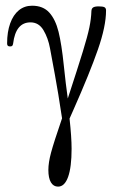

<svg xmlns="http://www.w3.org/2000/svg" viewBox="-20 -452 415 686"><path d="M152.8 155.3Q152.8 128.9 162.4 93.3Q171.9 57.6 201.7 -29.3Q187.5 -124 176.3 -184.1L158.7 -279.3Q151.9 -316.4 135.3 -344.2Q118.7 -372.1 88.9 -372.1Q36.1 -372.1 26.9 -296.4Q25.9 -290.5 23.7 -288.3Q21.5 -286.1 16.1 -286.1Q10.3 -286.1 7.8 -288.6Q5.4 -291 5.4 -296.9Q5.4 -337.9 16.4 -368.4Q27.3 -398.9 47.4 -415.3Q67.4 -431.6 94.7 -431.6Q133.8 -431.6 156 -407.2Q178.2 -382.8 189.2 -338.4Q200.2 -293.9 208 -217.8Q214.8 -152.3 222.2 -100.1Q258.8 -211.9 275.9 -267.6Q293 -323.2 299.3 -354Q305.7 -384.8 306.6 -412.6Q307.1 -421.9 313 -425.5Q318.8 -429.2 332.5 -429.2Q347.2 -429.2 353 -426.3Q358.9 -423.3 358.9 -414.6Q358.9 -358.4 329.8 -274.9Q300.8 -191.4 241.7 -58.1L228.5 -28.3Q235.8 38.6 235.8 79.6Q235.8 145 223.4 179.9Q210.9 214.8 187.5 214.8Q170.9 214.8 161.9 199.5Q152.8 184.1 152.8 155.3Z"/></svg>

Font: JuniusX Light
Style: Regular
Weight: 300
Designer: Peter S. Baker
Foundry: Briery Creek Software
Version: Version 1.008